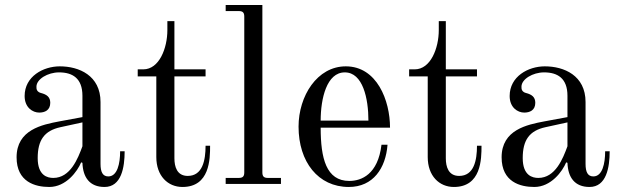

<svg xmlns="http://www.w3.org/2000/svg" viewBox="-20 -732 2470 764"><path d="M130 -103C130 -174 156 -212 221 -226L308 -245V-150C290 -101 260 -24 192 -24C169 -24 130 -33 130 -103ZM46 -106C46 -8 120 12 176 12C243 12 288 -50 303 -86L308 -84C310 -26 337 12 396 12C463 12 476 -66 476 -130H458C458 -81 447 -30 411 -30C389 -30 380 -47 380 -80V-326C380 -432 294 -468 218 -468C152 -468 78 -428 78 -350C78 -304 110 -284 136 -284C158 -284 180 -293 180 -323C180 -346 166 -356 143 -362C137 -363 130 -368 128 -372C125 -377 125 -381 125 -387C125 -417 170 -444 215 -444C268 -444 308 -421 308 -351V-266L216 -249C148 -236 46 -216 46 -106Z M528 -428H602V-107C602 -32 648 12 706 12C815 12 816 -99 816 -152H798C798 -94 786 -32 727 -32C684 -32 674 -69 674 -102V-428H798V-456H674V-648H646V-612C646 -541 614 -456 550 -456H528Z M878 0H1098V-24H1046C1030 -24 1024 -30 1024 -46V-712H878V-688H930C946 -688 952 -682 952 -666V-46C952 -30 946 -24 930 -24H878Z M1256 -252C1256 -340 1280 -444 1352 -444C1424 -444 1446 -340 1446 -252ZM1168 -228C1168 -88 1246 12 1368 12C1465 12 1515 -63 1522 -156H1498C1484 -38 1418 -12 1370 -12C1278 -12 1256 -102 1256 -224H1532C1532 -332 1480 -468 1356 -468C1242 -468 1168 -350 1168 -228Z M1608 -428H1682V-107C1682 -32 1728 12 1786 12C1895 12 1896 -99 1896 -152H1878C1878 -94 1866 -32 1807 -32C1764 -32 1754 -69 1754 -102V-428H1878V-456H1754V-648H1726V-612C1726 -541 1694 -456 1630 -456H1608Z M2060 -103C2060 -174 2086 -212 2151 -226L2238 -245V-150C2220 -101 2190 -24 2122 -24C2099 -24 2060 -33 2060 -103ZM1976 -106C1976 -8 2050 12 2106 12C2173 12 2218 -50 2233 -86L2238 -84C2240 -26 2267 12 2326 12C2393 12 2406 -66 2406 -130H2388C2388 -81 2377 -30 2341 -30C2319 -30 2310 -47 2310 -80V-326C2310 -432 2224 -468 2148 -468C2082 -468 2008 -428 2008 -350C2008 -304 2040 -284 2066 -284C2088 -284 2110 -293 2110 -323C2110 -346 2096 -356 2073 -362C2067 -363 2060 -368 2058 -372C2055 -377 2055 -381 2055 -387C2055 -417 2100 -444 2145 -444C2198 -444 2238 -421 2238 -351V-266L2146 -249C2078 -236 1976 -216 1976 -106Z"/></svg>

Font: Old Standard
Style: Regular
Weight: 400
Designer: Alexey Kryukov <alexios@thessalonica.org.ru>
Version: Version 2.0